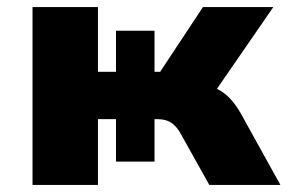

<svg xmlns="http://www.w3.org/2000/svg" viewBox="-20 -523 813 543"><path d="M72 0V-503H257V-320H308V-436H417V-320H433L554 -503H753L573 -242L546 -285Q575 -281 595 -271Q615 -261 630.5 -244.5Q646 -228 660 -204L773 0H572L492 -143Q484 -158 474.5 -167.5Q465 -177 453 -181.5Q441 -186 424 -186H407L417 -204V-66H308V-186H257V0Z"/></svg>

Font: Nunito Sans 8pt Black
Style: Regular
Weight: 900
Version: Version 3.101;gftools[0.9.27]